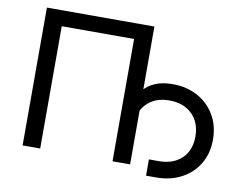

<svg xmlns="http://www.w3.org/2000/svg" viewBox="-82 -842 1271 998"><g transform="rotate(10 554.0 -342.5)"><path d="M655.3 -727.5V0H562.5V-645.5H180.7V0H87.9V-727.5ZM747.1 43.5V-42.5H799.3Q875 -42.5 919.7 -85.2Q964.4 -127.9 964.4 -201.2Q964.4 -274.9 919.4 -318.8Q874.5 -362.8 799.3 -362.8Q723.1 -362.8 678.7 -316.4Q634.3 -270 634.3 -189.9H590.8Q590.8 -317.4 643.6 -383.3Q696.3 -449.2 800.8 -449.2Q876 -449.2 933.6 -417.7Q991.2 -386.2 1024.2 -330.3Q1057.1 -274.4 1057.1 -201.2Q1057.1 -128.4 1024.2 -73.2Q991.2 -18.1 933.1 12.7Q875 43.5 799.3 43.5Z"/></g></svg>

Font: Inter
Style: Regular
Weight: 400
Designer: Rasmus Andersson
Foundry: rsms
Version: Version 4.001;git-9221beed3